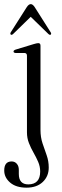

<svg xmlns="http://www.w3.org/2000/svg" viewBox="-28 -658 295 908"><path d="M163.5 -43.5Q163.5 -9 173.2 20Q183 49 192.8 76.5Q202.5 104 202.5 134.5Q202.5 176 174 202.8Q145.5 229.5 97.5 229.5Q48 229.5 20 205.5Q-8 181.5 -8 148.5Q-8 105.5 27 105.5Q42 105.5 51.5 116.5Q61 127.5 61 145V164.5Q61 214 106 214Q162 213.5 162 153Q162 129.5 152.5 107.5Q143 85.5 130.5 63.8Q118 42 108.8 18.5Q99.5 -5 99.5 -32V-394.5Q99.5 -406.5 88.5 -407.5H45Q36 -408.5 36 -414.5Q36 -420 46 -423.5L131.5 -449.5Q146.5 -454 153 -454Q163.5 -454 163.5 -442ZM212.1 -494.5Q208.1 -491 201.2 -497L117.3 -578.5L33.8 -497Q27 -491 22.9 -494.5Q18.5 -499 23.7 -506.5L98.7 -624.5Q108 -638.5 117.7 -638.5Q126.6 -638.5 136 -624.5L210.9 -506.5Q216.2 -499 212.1 -494.5Z"/></svg>

Font: Fraunces 72pt Light
Style: Regular
Weight: 300
Version: Version 1.000;[0bf87f6ff]